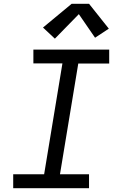

<svg xmlns="http://www.w3.org/2000/svg" viewBox="-20 -998 640 1018"><path d="M50 0V-74H214L311 -662H157V-735H559V-661H395L298 -74H452V0ZM271 -793 208 -852 360 -978H452L557 -846L484 -798L398 -923Z"/></svg>

Font: Iosevka Curly Extended Oblique
Style: Regular
Weight: 400
Width: 7
Italic angle: -9°
Monospace: yes
Designer: Belleve Invis
Foundry: Belleve Invis
Version: Version 11.1.0; ttfautohint (v1.8.3)